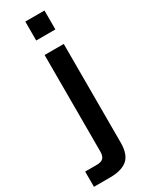

<svg xmlns="http://www.w3.org/2000/svg" viewBox="-296 -758 766 996"><g transform="rotate(-30 87.0 -260.0)"><path d="M176.8 70.8Q176.8 141.6 142.3 170.9Q107.9 200.2 38.1 200.2H-58.1V108.9H11.2Q38.6 108.9 50.3 96.9Q62 85 62 58.1V-520H176.8ZM62 -606.9V-720.2H176.8V-606.9Z"/></g></svg>

Font: Aspekta 550
Style: Regular
Weight: 550
Designer: Ivo Dolenc
Version: Version 2.000